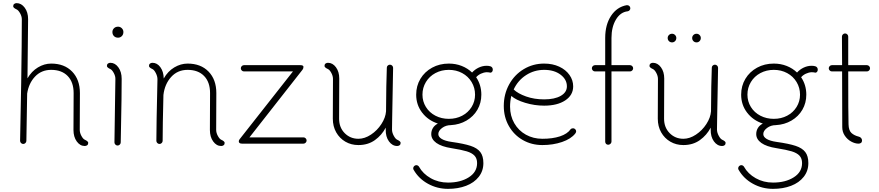

<svg xmlns="http://www.w3.org/2000/svg" viewBox="-20 -915 5602 1223"><path d="M542 -5Q542 5 535.5 10Q529 15 520 15Q490 15 469 -14Q448 -43 448 -87L449 -322Q449 -392 411 -431Q373 -470 306 -470Q244 -470 203.5 -427.5Q163 -385 153 -319Q149 -52 148 -18Q148 -10 142 -4Q136 2 128 2Q120 2 114 -4Q108 -10 108 -18Q111 -129 115 -388Q119 -647 119 -792Q119 -811 108 -830.5Q97 -850 86 -855Q64 -865 64 -875Q64 -885 70.5 -890Q77 -895 86 -895Q116 -895 137.5 -866Q159 -837 159 -793Q159 -747 157 -603Q155 -483 155 -416Q181 -461 221.5 -485.5Q262 -510 306 -510Q390 -510 439.5 -459Q489 -408 489 -322L488 -88Q488 -69 498.5 -49.5Q509 -30 520 -25Q542 -15 542 -5Z M696 -711Q696 -725 706 -735Q716 -745 732 -745Q746 -745 756 -735Q766 -725 766 -711Q766 -695 756 -685Q746 -675 732 -675Q716 -675 706 -685Q696 -695 696 -711ZM709 -8 713 -280 715 -410Q716 -429 705 -449.5Q694 -470 683 -475Q661 -485 661 -495Q661 -505 667.5 -510Q674 -515 683 -515Q713 -515 734 -486Q755 -457 755 -413Q755 -296 751 -114L749 -8Q749 0 743 6Q737 12 729 12Q721 12 715 6Q709 0 709 -8Z M1411 -5Q1411 5 1404.5 10Q1398 15 1389 15Q1359 15 1338 -14Q1317 -43 1317 -87L1318 -322Q1318 -392 1280 -431Q1242 -470 1175 -470Q1111 -470 1070 -424.5Q1029 -379 1021 -310Q1016 -110 1016 -18Q1016 -10 1010 -4Q1004 2 996 2Q988 2 982 -4Q976 -10 976 -18Q976 -114 983 -410Q983 -429 972.5 -449.5Q962 -470 951 -475Q929 -485 929 -495Q929 -505 935.5 -510Q942 -515 951 -515Q981 -515 1001.5 -487Q1022 -459 1023 -415Q1049 -461 1090 -485.5Q1131 -510 1175 -510Q1259 -510 1308.5 -459Q1358 -408 1358 -322L1357 -88Q1357 -69 1367.5 -49.5Q1378 -30 1389 -25Q1411 -15 1411 -5Z M1913 -40Q1921 -40 1927 -34Q1933 -28 1933 -20Q1933 -12 1927 -6Q1921 0 1913 0H1522Q1501 0 1501 -15Q1501 -22 1507 -29L1846 -460H1534Q1526 -460 1520 -466Q1514 -472 1514 -480Q1514 -488 1520 -494Q1526 -500 1534 -500H1893Q1913 -500 1913 -489Q1913 -479 1907 -471L1569 -40Z M2532 -5Q2532 5 2525.5 10Q2519 15 2510 15Q2479 15 2457.5 -14.5Q2436 -44 2437 -90V-102Q2412 -54 2368 -22.5Q2324 9 2263 9Q2217 9 2180 -12.5Q2143 -34 2121.5 -72Q2100 -110 2100 -159L2101 -412Q2101 -431 2090.5 -450.5Q2080 -470 2069 -475Q2047 -485 2047 -495Q2047 -505 2053.5 -510Q2060 -515 2069 -515Q2099 -515 2120 -486.5Q2141 -458 2141 -415L2140 -159Q2140 -103 2175.5 -67Q2211 -31 2263 -31Q2303 -31 2343 -57.5Q2383 -84 2409.5 -125Q2436 -166 2439 -206Q2440 -382 2444 -484Q2444 -492 2450 -497.5Q2456 -503 2464 -503Q2472 -503 2478 -497Q2484 -491 2484 -483Q2483 -463 2478 -159L2477 -90Q2477 -71 2488 -50.5Q2499 -30 2510 -25Q2532 -15 2532 -5Z M3119 -471Q3119 -463 3114.5 -457.5Q3110 -452 3103 -452L3095 -454Q3094 -455 3080 -455Q3061 -454 3043 -445.5Q3025 -437 3013 -423Q3046 -374 3046 -312Q3046 -259 3021 -216Q2996 -173 2951.5 -147Q2907 -121 2852 -118H2853Q2820 -118 2796 -100Q2772 -82 2772 -61Q2772 -43 2793.5 -30Q2815 -17 2857 -11Q2935 0 2977.5 14Q3020 28 3039.5 53.5Q3059 79 3059 124Q3059 174 3029.5 211.5Q3000 249 2949 268.5Q2898 288 2834 288Q2765 288 2706 255.5Q2647 223 2615 167Q2612 163 2612 157Q2612 149 2618 143Q2624 137 2632 137Q2637 137 2642 140Q2647 143 2649 147Q2674 192 2723.5 220Q2773 248 2834 248Q2913 248 2966 214.5Q3019 181 3019 124Q3019 94 3002.5 76.5Q2986 59 2953 49Q2920 39 2857 29Q2792 19 2759.5 -4.5Q2727 -28 2727 -61Q2727 -82 2737.5 -99.5Q2748 -117 2769 -128Q2707 -148 2669 -197.5Q2631 -247 2631 -312Q2631 -368 2658 -413Q2685 -458 2732.5 -484Q2780 -510 2839 -510Q2883 -510 2921 -495Q2959 -480 2987 -453Q3005 -473 3029.5 -484.5Q3054 -496 3080 -496Q3092 -496 3103 -493Q3110 -491 3114.5 -485.5Q3119 -480 3119 -471ZM3006 -312Q3006 -356 2984 -392.5Q2962 -429 2924 -449.5Q2886 -470 2839 -470Q2792 -470 2753.5 -449.5Q2715 -429 2693 -392.5Q2671 -356 2671 -312Q2671 -269 2693 -233.5Q2715 -198 2753.5 -178Q2792 -158 2839 -158Q2886 -158 2924 -178Q2962 -198 2984 -233.5Q3006 -269 3006 -312Z M3650 -78Q3650 -72 3644 -64Q3617 -30 3560 -10.5Q3503 9 3435 9Q3366 9 3310 -23Q3254 -55 3221.5 -112Q3189 -169 3189 -240Q3189 -315 3223 -377Q3257 -439 3316 -474.5Q3375 -510 3446 -510Q3500 -510 3542 -490.5Q3584 -471 3607.5 -437.5Q3631 -404 3631 -365Q3631 -309 3580.5 -275.5Q3530 -242 3446 -242Q3385 -242 3325.5 -260Q3266 -278 3237 -304Q3229 -270 3229 -236Q3229 -177 3256 -130Q3283 -83 3330 -57Q3377 -31 3435 -31Q3500 -31 3547 -46.5Q3594 -62 3615 -92Q3616 -94 3621 -96Q3626 -98 3630 -98Q3638 -98 3644 -92Q3650 -86 3650 -78ZM3252 -345Q3279 -319 3331 -300.5Q3383 -282 3446 -282Q3513 -282 3552 -304.5Q3591 -327 3591 -365Q3591 -409 3550.5 -439.5Q3510 -470 3446 -470Q3383 -470 3331 -436.5Q3279 -403 3252 -345Z M3993 -500Q4001 -500 4007 -494Q4013 -488 4013 -480Q4013 -472 4007 -466Q4001 -460 3993 -460H3875V-13Q3875 -5 3868.5 1Q3862 7 3854 7Q3846 7 3840.5 1.5Q3835 -4 3835 -13V-460H3770Q3762 -460 3756 -466Q3750 -472 3750 -480Q3750 -488 3756 -494Q3762 -500 3770 -500H3835V-673Q3835 -758 3872.5 -814.5Q3910 -871 3972 -882H3975Q3983 -882 3989 -876.5Q3995 -871 3995 -862Q3995 -855 3990 -849.5Q3985 -844 3978 -843Q3932 -838 3903.5 -790.5Q3875 -743 3875 -673V-500Z M4602 -5Q4602 5 4595.5 10Q4589 15 4580 15Q4549 15 4527.5 -14.5Q4506 -44 4507 -90V-102Q4482 -54 4438 -22.5Q4394 9 4333 9Q4287 9 4250 -12.5Q4213 -34 4191.5 -72Q4170 -110 4170 -159L4171 -412Q4171 -431 4160.5 -450.5Q4150 -470 4139 -475Q4117 -485 4117 -495Q4117 -505 4123.5 -510Q4130 -515 4139 -515Q4169 -515 4190 -486.5Q4211 -458 4211 -415L4210 -159Q4210 -103 4245.5 -67Q4281 -31 4333 -31Q4373 -31 4413 -57.5Q4453 -84 4479.5 -125Q4506 -166 4509 -206Q4510 -382 4514 -484Q4514 -492 4520 -497.5Q4526 -503 4534 -503Q4542 -503 4548 -497Q4554 -491 4554 -483Q4553 -463 4548 -159L4547 -90Q4547 -71 4558 -50.5Q4569 -30 4580 -25Q4602 -15 4602 -5ZM4233 -673Q4233 -684 4241 -692Q4249 -700 4261 -700Q4272 -700 4280 -692Q4288 -684 4288 -673Q4288 -661 4280 -653Q4272 -645 4261 -645Q4249 -645 4241 -653Q4233 -661 4233 -673ZM4389 -673Q4389 -684 4397 -692Q4405 -700 4417 -700Q4428 -700 4436 -692Q4444 -684 4444 -673Q4444 -661 4436 -653Q4428 -645 4417 -645Q4405 -645 4397 -653Q4389 -661 4389 -673Z M5189 -471Q5189 -463 5184.5 -457.5Q5180 -452 5173 -452L5165 -454Q5164 -455 5150 -455Q5131 -454 5113 -445.5Q5095 -437 5083 -423Q5116 -374 5116 -312Q5116 -259 5091 -216Q5066 -173 5021.5 -147Q4977 -121 4922 -118H4923Q4890 -118 4866 -100Q4842 -82 4842 -61Q4842 -43 4863.5 -30Q4885 -17 4927 -11Q5005 0 5047.5 14Q5090 28 5109.5 53.5Q5129 79 5129 124Q5129 174 5099.5 211.5Q5070 249 5019 268.5Q4968 288 4904 288Q4835 288 4776 255.5Q4717 223 4685 167Q4682 163 4682 157Q4682 149 4688 143Q4694 137 4702 137Q4707 137 4712 140Q4717 143 4719 147Q4744 192 4793.5 220Q4843 248 4904 248Q4983 248 5036 214.5Q5089 181 5089 124Q5089 94 5072.5 76.5Q5056 59 5023 49Q4990 39 4927 29Q4862 19 4829.5 -4.5Q4797 -28 4797 -61Q4797 -82 4807.5 -99.5Q4818 -117 4839 -128Q4777 -148 4739 -197.5Q4701 -247 4701 -312Q4701 -368 4728 -413Q4755 -458 4802.5 -484Q4850 -510 4909 -510Q4953 -510 4991 -495Q5029 -480 5057 -453Q5075 -473 5099.5 -484.5Q5124 -496 5150 -496Q5162 -496 5173 -493Q5180 -491 5184.5 -485.5Q5189 -480 5189 -471ZM5076 -312Q5076 -356 5054 -392.5Q5032 -429 4994 -449.5Q4956 -470 4909 -470Q4862 -470 4823.5 -449.5Q4785 -429 4763 -392.5Q4741 -356 4741 -312Q4741 -269 4763 -233.5Q4785 -198 4823.5 -178Q4862 -158 4909 -158Q4956 -158 4994 -178Q5032 -198 5054 -233.5Q5076 -269 5076 -312Z M5502 -500Q5510 -500 5516 -494Q5522 -488 5522 -480Q5522 -472 5516 -466Q5510 -460 5502 -460H5383Q5383 -181 5385 -123Q5386 -84 5403.5 -68Q5421 -52 5449 -45Q5459 -43 5465 -36Q5471 -29 5471 -20Q5471 -10 5464.5 -5Q5458 0 5449 0Q5426 0 5401.5 -13.5Q5377 -27 5361 -51Q5345 -75 5345 -105L5344 -460H5279Q5271 -460 5265 -466Q5259 -472 5259 -480Q5259 -488 5265 -494Q5271 -500 5279 -500H5344Q5343 -589 5343 -682Q5343 -690 5349 -696Q5355 -702 5363 -702Q5371 -702 5377 -696Q5383 -690 5383 -682V-500Z"/></svg>

Font: Tsukimi Rounded Light
Style: Regular
Weight: 300
Designer: Takashi Funayama
Foundry: Takashi Funayama
Version: Version 1.032; ttfautohint (v1.8.3)